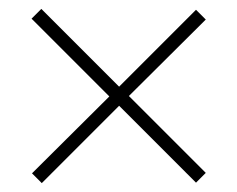

<svg xmlns="http://www.w3.org/2000/svg" viewBox="-20 -572 533 432"><path d="M73 -552 248 -377 421 -550 443 -528 270 -356 443 -183 421 -161 248 -334 74 -160 52 -182 226 -355 51 -530Z"/></svg>

Font: Playfair Display
Style: Bold
Weight: 700
Designer: Claus Eggers Sørensen
Foundry: Claus Eggers Sørensen
Version: Version 1.203